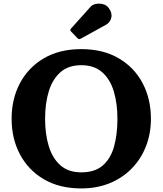

<svg xmlns="http://www.w3.org/2000/svg" viewBox="-20 -1040 910 1075"><path d="M414.5 -825.5 378 -863.5Q369.5 -872.5 378 -880.5L485.5 -1000.5Q497 -1014 517.2 -1018Q537.5 -1022 557.5 -1016.5Q577.5 -1011 589 -995Q609.5 -967 603 -940.5Q596.5 -914 573 -901L432 -823.5Q422.5 -817.5 414.5 -825.5ZM45 -375Q45 -486.5 92 -574.8Q139 -663 226.2 -714Q313.5 -765 435 -765Q556.5 -765 644 -714Q731.5 -663 778.2 -574.8Q825 -486.5 825 -375Q825 -291.5 797 -220.2Q769 -149 717.2 -96.2Q665.5 -43.5 594 -14.2Q522.5 15 435 15Q313.5 15 226.2 -36Q139 -87 92 -175.2Q45 -263.5 45 -375ZM232.5 -375Q232.5 -289 253.2 -221.2Q274 -153.5 318.5 -114.2Q363 -75 435 -75Q512 -75 556.2 -114.2Q600.5 -153.5 619 -221.2Q637.5 -289 637.5 -375Q637.5 -461 617 -528.8Q596.5 -596.5 551.8 -635.8Q507 -675 435 -675Q363 -675 318.5 -635.8Q274 -596.5 253.2 -528.8Q232.5 -461 232.5 -375Z"/></svg>

Font: Besley*
Style: Bold
Weight: 700
Designer: Owen Earl
Foundry: indestructible type*
Version: Version 2.000; ttfautohint (v1.8.3)